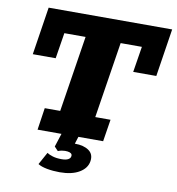

<svg xmlns="http://www.w3.org/2000/svg" viewBox="-84 -659 846 917"><g transform="rotate(10 338.5 -200.5)"><path d="M127 0 143 -107H218L276 -476H173L153 -351H42L78 -583H677L641 -351H529L549 -476H446L388 -107H462L445 0H325L314 35H315Q357 35 382 52.5Q407 70 402 104Q397 139 361 160.5Q325 182 266 182Q233 182 204 176.5Q175 171 160 161L193 101Q203 108 221 113.5Q239 119 264 119Q285 119 296 113Q307 107 308 97Q309 92 307 88Q301 77 274 77Q267 77 258.5 78.5Q250 80 240 84L222 65L243 0Z"/></g></svg>

Font: Rokkitt SemiBold ExtraBold
Style: Italic
Weight: 800
Italic angle: -9°
Version: Version 3.103